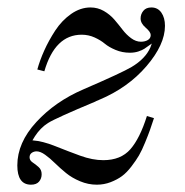

<svg xmlns="http://www.w3.org/2000/svg" viewBox="-20 -488 500 520"><path d="M100.1 -294.9 81.1 -299.8Q87.9 -324.7 99.9 -351.3Q111.8 -377.9 129.6 -405.3Q147.5 -432.6 172.6 -450.2Q197.8 -467.8 225.1 -467.8Q244.6 -467.8 261.2 -458.3Q277.8 -448.7 289.6 -435.1Q301.3 -421.4 311.8 -407.7Q322.3 -394 335.2 -384.5Q348.1 -375 361.8 -375Q372.6 -375 380.4 -379.6Q388.2 -384.3 388.2 -393.1Q388.2 -401.4 374.5 -413.1Q360.8 -424.8 360.8 -438Q360.8 -449.7 368.2 -458.7Q375.5 -467.8 390.1 -467.8Q407.2 -467.8 417 -453.9Q426.8 -439.9 426.8 -418Q426.8 -367.2 376.7 -308.8Q326.7 -250.5 249 -217.8H248.5L248 -217.3H247.6L247.1 -216.8H246.6L246.1 -216.3H245.6H245.1L244.6 -215.8H244.1L243.7 -215.3H243.2L242.7 -214.8H242.2H241.7L241.2 -214.4H240.7L240.2 -213.9H239.7L239.3 -213.4H238.8L238.3 -212.9Q131.8 -168.5 109.9 -154.8Q89.4 -141.6 74.7 -119.1Q72.3 -115.2 67.9 -107.9Q95.2 -106 129.4 -92.3Q163.6 -78.6 197 -66.4Q230.5 -54.2 259.8 -54.2Q307.1 -54.2 333 -83.7Q358.9 -113.3 377.9 -173.8L397 -168Q390.1 -147.5 386 -135.5Q381.8 -123.5 373 -102.1Q364.3 -80.6 356.4 -67.1Q348.6 -53.7 335.9 -37.1Q323.2 -20.5 310.3 -11Q297.4 -1.5 279.5 5.4Q261.7 12.2 242.2 12.2Q218.8 12.2 196.8 2.9Q174.8 -6.3 158.7 -19.5Q142.6 -32.7 128.9 -46.1Q115.2 -59.6 102.3 -68.8Q89.4 -78.1 79.1 -78.1Q71.8 -78.1 65.9 -74Q60.1 -69.8 60.1 -62Q60.1 -53.7 68.1 -48.3Q76.2 -43 84.5 -35.6Q92.8 -28.3 92.8 -16.1Q92.8 -4.4 85.7 3.9Q78.6 12.2 64 12.2Q26.9 12.2 26.9 -40Q26.9 -101.6 78.4 -157.5Q129.9 -213.4 206.1 -246.1Q310.1 -291 336.4 -306.6Q374 -329.1 387.2 -359.4Q389.2 -364.3 391.1 -370.1Q377 -359.9 371.1 -356Q365.2 -352.1 354.7 -348.6Q344.2 -345.2 332 -345.2Q311 -345.2 293 -352.8Q274.9 -360.4 263.9 -369.6Q252.9 -378.9 236.3 -386.5Q219.7 -394 201.2 -394Q128.9 -394 100.1 -294.9Z"/></svg>

Font: Flanker Steampunk
Style: Italic
Weight: 400
Italic angle: -12°
Designer: Alexey Kryukov, Leonardo Di Lena
Foundry: Alexey Kryukov, Leonardo Di Lena
Version: 1.210